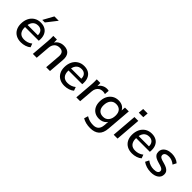

<svg xmlns="http://www.w3.org/2000/svg" viewBox="199 -2055 3559 3559"><g transform="rotate(45 1978.0 -275.5)"><path d="M482 -57Q449 -27 396.5 -10Q344 7 290 7Q214 7 159 -23Q104 -53 74.5 -108Q45 -163 45 -237Q45 -320 76 -383Q107 -446 163.5 -481Q220 -516 294 -516Q365 -516 415.5 -486Q466 -456 490 -396Q514 -336 504 -250H133L137 -310H449L419 -290Q426 -364 392.5 -403Q359 -442 299 -442Q224 -442 184 -389.5Q144 -337 144 -237Q144 -159 182 -115.5Q220 -72 295 -72Q338 -72 379 -85.5Q420 -99 456 -128ZM344 -569H277L390 -774H504Z M599 0 628 -362Q634 -433 631 -504H726L728 -402H717Q739 -456 788 -486Q837 -516 901 -516Q992 -516 1036.5 -464Q1081 -412 1073 -311L1048 0H948L972 -305Q977 -370 951.5 -402Q926 -434 870 -434Q804 -434 766.5 -394.5Q729 -355 723 -287L700 0Z M1621 -57Q1588 -27 1535.5 -10Q1483 7 1429 7Q1353 7 1298 -23Q1243 -53 1213.5 -108Q1184 -163 1184 -237Q1184 -320 1215 -383Q1246 -446 1302.5 -481Q1359 -516 1433 -516Q1504 -516 1554.5 -486Q1605 -456 1629 -396Q1653 -336 1643 -250H1272L1276 -310H1588L1558 -290Q1565 -364 1531.5 -403Q1498 -442 1438 -442Q1363 -442 1323 -389.5Q1283 -337 1283 -237Q1283 -159 1321 -115.5Q1359 -72 1434 -72Q1477 -72 1518 -85.5Q1559 -99 1595 -128Z M1738 0 1767 -362Q1770 -397 1771 -433Q1772 -469 1770 -504H1865L1868 -377L1855 -398Q1874 -453 1923 -484.5Q1972 -516 2030 -516Q2043 -516 2055.5 -514Q2068 -512 2077 -509L2069 -418Q2055 -423 2041.5 -425.5Q2028 -428 2011 -428Q1962 -428 1930 -407.5Q1898 -387 1881.5 -354Q1865 -321 1862 -281L1839 0Z M2139 93Q2186 121 2228.5 132.5Q2271 144 2322 144Q2391 144 2428 107.5Q2465 71 2471 -3L2481 -133L2495 -131Q2483 -95 2456 -68.5Q2429 -42 2392.5 -28.5Q2356 -15 2315 -15Q2248 -15 2199 -43.5Q2150 -72 2123.5 -124.5Q2097 -177 2097 -247Q2097 -327 2126.5 -387Q2156 -447 2209.5 -481.5Q2263 -516 2335 -516Q2403 -516 2449 -485Q2495 -454 2514 -398L2502 -396L2510 -504H2610L2570 -12Q2561 109 2497.5 166Q2434 223 2320 223Q2202 223 2115 172ZM2342 -95Q2411 -95 2452 -145Q2493 -195 2493 -280Q2493 -356 2455 -396Q2417 -436 2349 -436Q2279 -436 2238.5 -386Q2198 -336 2198 -249Q2198 -176 2235 -135.5Q2272 -95 2342 -95Z M2718 0 2758 -504H2859L2819 0ZM2767 -724H2884L2876 -618H2758Z M3394 -57Q3361 -27 3308.5 -10Q3256 7 3202 7Q3126 7 3071 -23Q3016 -53 2986.5 -108Q2957 -163 2957 -237Q2957 -320 2988 -383Q3019 -446 3075.5 -481Q3132 -516 3206 -516Q3277 -516 3327.5 -486Q3378 -456 3402 -396Q3426 -336 3416 -250H3045L3049 -310H3361L3331 -290Q3338 -364 3304.5 -403Q3271 -442 3211 -442Q3136 -442 3096 -389.5Q3056 -337 3056 -237Q3056 -159 3094 -115.5Q3132 -72 3207 -72Q3250 -72 3291 -85.5Q3332 -99 3368 -128Z M3695 7Q3634 7 3581 -9.5Q3528 -26 3484 -57L3521 -130Q3562 -98 3605 -83.5Q3648 -69 3696 -69Q3752 -69 3780 -86.5Q3808 -104 3808 -137Q3808 -162 3787.5 -177.5Q3767 -193 3734.5 -203.5Q3702 -214 3666 -224Q3630 -234 3597.5 -250Q3565 -266 3545.5 -293Q3526 -320 3526 -364Q3526 -410 3551.5 -444Q3577 -478 3623 -497Q3669 -516 3731 -516Q3785 -516 3834.5 -499Q3884 -482 3917 -451L3881 -380Q3809 -439 3730 -439Q3677 -439 3648.5 -421Q3620 -403 3620 -368Q3620 -342 3640 -326.5Q3660 -311 3692.5 -301Q3725 -291 3761 -281Q3797 -271 3829 -255Q3861 -239 3881.5 -212.5Q3902 -186 3902 -142Q3902 -72 3845.5 -32.5Q3789 7 3695 7Z"/></g></svg>

Font: Muli SemiBold
Style: Italic
Weight: 600
Italic angle: -4.541°
Designer: Vernon Adams
Foundry: Vernon Adams
Version: Version 2.100; ttfautohint (v1.8.1.43-b0c9)